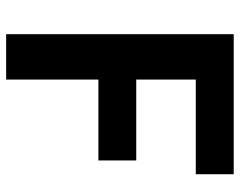

<svg xmlns="http://www.w3.org/2000/svg" viewBox="-98 -683 781 625"><g transform="rotate(90 292.5 -370.5)"><path d="M91.3 0V-740.8H547.1V-617.3H239V-423.5H502.3V-300.3H239V0Z"/></g></svg>

Font: Noto Sans HK Thin
Style: Regular
Weight: 100
Designer: Ryoko NISHIZUKA 西塚涼子 (kana, bopomofo & ideographs); Paul D. Hunt (Latin, Greek & Cyrillic); Sandoll Communications 산돌커뮤니
Foundry: Adobe
Version: Version 2.004-H2;hotconv 1.0.118;makeotfexe 2.5.65603